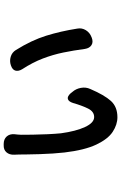

<svg xmlns="http://www.w3.org/2000/svg" viewBox="172 -790 656 1040"><g transform="rotate(-90 500.0 -270.0)"><path d="M240 -578Q266 -578 280.5 -562Q295 -546 293 -520Q292 -512 291 -500.5Q290 -489 290 -483Q290 -461 290.5 -421.5Q291 -382 293 -340Q295 -298 298 -268Q309 -187 332 -137.5Q355 -88 386 -88Q416 -88 432.5 -122Q449 -156 462 -202Q470 -227 484 -230.5Q498 -234 515 -215L522 -206Q539 -187 544 -160Q549 -133 538 -109Q505 -32 473 3Q441 38 385 38Q345 38 306 12.5Q267 -13 237 -76Q207 -139 194 -249Q191 -276 188.5 -311.5Q186 -347 185 -383.5Q184 -420 183.5 -450Q183 -480 183 -495Q183 -514 182 -521Q181 -547 195 -563Q209 -579 234 -578ZM666 -539Q689 -547 712.5 -540Q736 -533 749 -512Q802 -427 826.5 -348Q851 -269 865 -180Q870 -155 856.5 -133Q843 -111 818 -102L816 -101Q792 -92 775.5 -102.5Q759 -113 755 -138Q747 -199 735.5 -255Q724 -311 703 -366Q682 -421 645 -478Q633 -498 637.5 -514.5Q642 -531 666 -539Z"/></g></svg>

Font: Chiron GoRound TC SB
Style: Regular
Weight: 500
Designer: Ryoko NISHIZUKA 西塚涼子 (kana, bopomofo & ideographs); Paul D. Hunt (Latin, Greek & Cyrillic); Sandoll Communications 산돌커뮤니
Foundry: Adobe
Version: Version 1.000;hotconv 1.1.1;makeotfexe 2.6.0